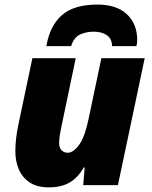

<svg xmlns="http://www.w3.org/2000/svg" viewBox="-20 -807 662 837"><path d="M192.9 9.8Q141.6 9.8 109.4 -11.7Q77.1 -33.2 62 -68.8Q46.9 -104.5 46.9 -147Q46.9 -174.8 50.3 -203.9Q53.7 -232.9 59.1 -258.8L121.1 -553.2H310.1L247.1 -252Q244.1 -239.3 241 -219.7Q237.8 -200.2 237.8 -183.1Q237.8 -162.1 248.8 -151.6Q259.8 -141.1 274.9 -141.1Q299.8 -141.1 324.7 -175.5Q349.6 -210 365.2 -284.2L421.9 -553.2H610.8L494.1 0H342.8L349.1 -77.1H345.2Q318.4 -30.8 282 -10.5Q245.6 9.8 192.9 9.8ZM182.1 -606Q197.3 -694.8 250 -741Q302.7 -787.1 404.3 -787.1Q488.3 -787.1 533.2 -744.9Q578.1 -702.6 578.1 -632.8Q578.1 -615.7 574.2 -606H468.3Q468.3 -637.7 446.3 -653.3Q424.3 -668.9 388.2 -668.9Q356.9 -668.9 329.8 -657Q302.7 -645 290 -606Z"/></svg>

Font: Open Sans ExtraBold
Style: Italic
Weight: 800
Italic angle: -12°
Designer: Monotype Design Team
Foundry: Monotype Imaging Inc.
Version: Version 3.000; ttfautohint (v1.8.4)